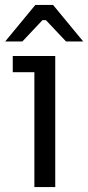

<svg xmlns="http://www.w3.org/2000/svg" viewBox="-20 -762 359 782"><path d="M120 -468H32V-534H205V0H120ZM124 -742H196L319 -593H249L167 -680H153L71 -593H1Z"/></svg>

Font: Mozilla Text BETA
Style: Regular
Weight: 400
Designer: Studio DRAMA
Foundry: Studio DRAMA
Version: Version 0.100